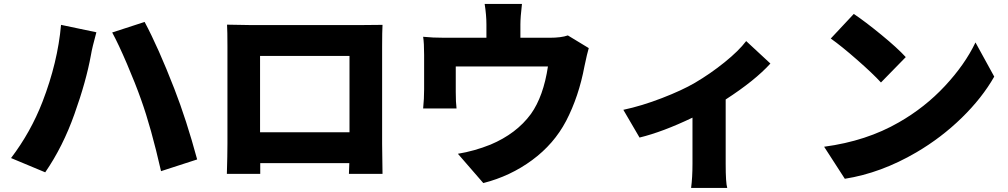

<svg xmlns="http://www.w3.org/2000/svg" viewBox="-20 -846 5040 960"><path d="M192.4 -336.9Q268.6 -534.2 285.2 -721.7L461.9 -684.6Q440.4 -606.4 434.6 -570.3Q411.1 -440.4 352.5 -276.4Q294.9 -113.3 206.1 15.6L35.2 -55.7Q133.8 -185.5 192.4 -336.9ZM685.5 -347.7Q657.2 -427.7 614.7 -526.9Q572.3 -626 541 -683.6L703.1 -736.3Q771.5 -608.4 851.6 -402.3Q912.1 -247.1 965.8 -48.8L785.2 9.8Q735.4 -209 685.5 -347.7Z M1727.5 -566.4H1280.3V-184.6H1727.5ZM1890.6 -614.3V-126L1892.6 23.4H1724.6L1726.6 -30.3H1281.2V23.4H1114.3Q1117.2 -73.2 1117.2 -127.9V-614.3Q1117.2 -691.4 1115.2 -722.7Q1197.3 -720.7 1230.5 -720.7H1788.1Q1852.5 -720.7 1892.6 -721.7Q1890.6 -688.5 1890.6 -614.3Z M2819.3 -668.9 2923.8 -605.5Q2916 -580.1 2902.3 -514.6Q2874 -363.3 2810.5 -241.2Q2750 -126 2640.6 -45.4Q2531.2 35.2 2396.5 69.3L2269.5 -77.1Q2352.5 -90.8 2432.6 -123Q2562.5 -177.7 2634.8 -276.4Q2697.3 -364.3 2719.7 -513.7H2258.8V-385.7Q2258.8 -334 2262.7 -303.7H2095.7Q2100.6 -352.5 2100.6 -399.4V-571.3Q2100.6 -630.9 2095.7 -662.1Q2142.6 -657.2 2203.1 -657.2H2412.1V-723.6Q2412.1 -770.5 2403.3 -826.2H2589.8Q2582 -759.8 2582 -723.6V-657.2H2727.5Q2786.1 -657.2 2819.3 -668.9Z M3710.9 -640.6 3832 -528.3Q3754.9 -443.4 3608.4 -348.6V-26.4Q3608.4 68.4 3616.2 93.8H3435.5Q3442.4 41 3442.4 -26.4V-257.8Q3293.9 -186.5 3177.7 -158.2L3096.7 -296.9Q3188.5 -316.4 3289.6 -355.5Q3390.6 -394.5 3454.1 -431.6Q3532.2 -477.5 3603 -534.7Q3673.8 -591.8 3710.9 -640.6Z M4133.8 -653.3 4249 -776.4Q4305.7 -738.3 4386.2 -672.4Q4466.8 -606.4 4508.8 -560.5L4384.8 -433.6Q4344.7 -477.5 4265.6 -546.9Q4186.5 -616.2 4133.8 -653.3ZM4204.1 47.9 4100.6 -112.3Q4312.5 -140.6 4474.6 -234.4Q4604.5 -308.6 4704.6 -416Q4804.7 -523.4 4857.4 -633.8L4951.2 -462.9Q4890.6 -356.4 4788.6 -256.8Q4686.5 -157.2 4561.5 -84Q4384.8 19.5 4204.1 47.9Z"/></svg>

Font: Gen Shin Gothic Monospace Heavy
Style: Bold
Weight: 800
Designer: [Source Han Sans]
Ryoko NISHIZUKA  (kana & ideographs); Paul D. Hunt (Latin, Greek & Cyrillic); Wenlong ZHANG  (bopomofo
Version: Version 1.002.20150607